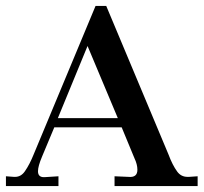

<svg xmlns="http://www.w3.org/2000/svg" viewBox="-40 -627 686 647"><path d="M-20 0V-33L7 -31H11Q31 -31 44 -50Q60 -73 74 -108L282 -607H318L528 -106Q541 -71 557 -49Q570 -31 592 -31H597L626 -33V0H346V-33L393 -31Q423 -28 423 -55Q423 -73 413 -94L370 -198H143L102 -100Q88 -67 88 -50Q88 -29 110 -30L157 -33V0ZM155 -229H357L255 -472Z"/></svg>

Font: UnnaMedium
Style: Regular
Weight: 500
Designer: Jorge de Buen Unna
Foundry: Omnibus-Type
Version: Version 2.008;hotconv 1.0.109;makeotfexe 2.5.65596